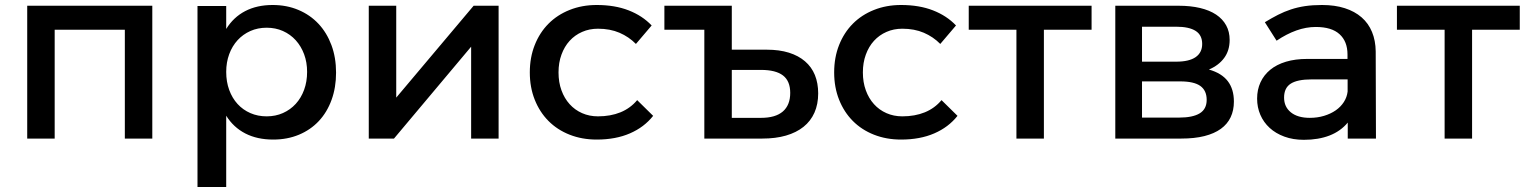

<svg xmlns="http://www.w3.org/2000/svg" viewBox="-20 -555 6113 769"><path d="M89 0V-532H590V0H480V-436H199V0Z M771 -531H886V-439Q915 -486 962 -510.5Q1009 -535 1072 -535Q1128.5 -535 1175.2 -515.2Q1222 -495.5 1255.5 -459.8Q1289 -424 1307.5 -374.2Q1326 -324.5 1326 -264Q1326 -204.5 1308 -155Q1290 -105.5 1257 -70.2Q1224 -35 1177.5 -15.5Q1131 4 1074 4Q1010 4 962.5 -20.5Q915 -45 886 -91.5V194H771ZM1048 -444Q1012.5 -444 982.8 -430.8Q953 -417.5 931.5 -394Q910 -370.5 898 -338Q886 -305.5 886 -267Q886 -227.5 898 -194.8Q910 -162 931.5 -138.5Q953 -115 982.8 -102Q1012.5 -89 1048 -89Q1083.5 -89 1113.2 -102.2Q1143 -115.5 1164.5 -139Q1186 -162.5 1198 -195.2Q1210 -228 1210 -267Q1210 -305.5 1198 -337.8Q1186 -370 1164.5 -393.8Q1143 -417.5 1113.2 -430.8Q1083.5 -444 1048 -444Z M1457 0V-532H1567V-164L1877 -532H1977V0H1867V-368L1558 0Z M2527 -379Q2499 -407.5 2461.2 -423.8Q2423.5 -440 2375 -440Q2340.5 -440 2311.5 -427.2Q2282.5 -414.5 2261.5 -391.5Q2240.5 -368.5 2228.8 -336.2Q2217 -304 2217 -265Q2217 -225.5 2228.8 -193.2Q2240.5 -161 2261.5 -137.8Q2282.5 -114.5 2311.5 -101.8Q2340.5 -89 2375 -89Q2425.5 -89 2465.2 -105.2Q2505 -121.5 2532 -154L2596 -91Q2560 -45.5 2503 -20.8Q2446 4 2370 4Q2311 4 2261.5 -15.5Q2212 -35 2176.8 -70.5Q2141.5 -106 2121.8 -155.5Q2102 -205 2102 -265Q2102 -325 2121.8 -374.8Q2141.5 -424.5 2176.8 -460Q2212 -495.5 2261.5 -515.2Q2311 -535 2370 -535Q2442.5 -535 2497.8 -513.5Q2553 -492 2590 -453Z M3051 -356Q3101.5 -356 3139.8 -344Q3178 -332 3204.2 -309.5Q3230.5 -287 3243.8 -254.5Q3257 -222 3257 -181Q3257 -137.5 3242 -103.8Q3227 -70 3198.2 -47Q3169.5 -24 3128 -12Q3086.5 0 3033 0H2801V-436H2641V-532H2911V-356ZM3028 -83Q3086 -83 3115.5 -108.5Q3145 -134 3145 -183Q3145 -230.5 3116 -252.8Q3087 -275 3028 -275H2911V-83Z M3746 -379Q3718 -407.5 3680.2 -423.8Q3642.5 -440 3594 -440Q3559.5 -440 3530.5 -427.2Q3501.5 -414.5 3480.5 -391.5Q3459.5 -368.5 3447.8 -336.2Q3436 -304 3436 -265Q3436 -225.5 3447.8 -193.2Q3459.5 -161 3480.5 -137.8Q3501.5 -114.5 3530.5 -101.8Q3559.5 -89 3594 -89Q3644.5 -89 3684.2 -105.2Q3724 -121.5 3751 -154L3815 -91Q3779 -45.5 3722 -20.8Q3665 4 3589 4Q3530 4 3480.5 -15.5Q3431 -35 3395.8 -70.5Q3360.5 -106 3340.8 -155.5Q3321 -205 3321 -265Q3321 -325 3340.8 -374.8Q3360.5 -424.5 3395.8 -460Q3431 -495.5 3480.5 -515.2Q3530 -535 3589 -535Q3661.5 -535 3716.8 -513.5Q3772 -492 3809 -453Z M4051 0V-436H3860V-532H4352V-436H4161V0Z M4447 0V-532H4701Q4748.5 -532 4786.5 -523Q4824.5 -514 4850.8 -496.5Q4877 -479 4891 -453.5Q4905 -428 4905 -395Q4905 -352.5 4883 -322.8Q4861 -293 4822 -276.5Q4873 -262 4897.5 -230Q4922 -198 4922 -148Q4922 -113 4909 -85.5Q4896 -58 4869.8 -39Q4843.5 -20 4804 -10Q4764.5 0 4711 0ZM4554 -84H4702Q4757 -84 4785 -101Q4813 -118 4813 -155Q4813 -192.5 4787.5 -210.8Q4762 -229 4707 -229H4554ZM4554 -308H4691Q4742.5 -308 4768.8 -326.2Q4795 -344.5 4795 -379Q4795 -414.5 4768.8 -431.2Q4742.5 -448 4691 -448H4554Z M5378 -64Q5349.5 -29.5 5305 -12.2Q5260.5 5 5202 5Q5159 5 5124.2 -7.8Q5089.5 -20.5 5065.2 -42.8Q5041 -65 5028 -95Q5015 -125 5015 -160Q5015 -196 5028.5 -225.2Q5042 -254.5 5067.5 -275.5Q5093 -296.5 5130.5 -307.8Q5168 -319 5216 -319H5377V-337Q5377 -389 5345.2 -418Q5313.5 -447 5250 -447Q5211.5 -447 5172.2 -433Q5133 -419 5093 -392L5046 -466Q5074 -483 5099 -495.8Q5124 -508.5 5150.5 -517.2Q5177 -526 5207 -530.5Q5237 -535 5275 -535Q5326.5 -535 5366.2 -522.2Q5406 -509.5 5433.5 -485.5Q5461 -461.5 5475.2 -427Q5489.5 -392.5 5490 -349L5491 0H5378ZM5226 -83Q5256.5 -83 5283 -91Q5309.5 -99 5329.8 -113Q5350 -127 5362.5 -146.5Q5375 -166 5377.5 -188.5V-237H5233Q5176.5 -237 5149.8 -220Q5123 -203 5123 -164Q5123 -127 5150.2 -105Q5177.5 -83 5226 -83Z M5766 0V-436H5575V-532H6067V-436H5876V0Z"/></svg>

Font: Argentum Sans
Style: Regular
Weight: 400
Designer: Julieta Ulanovsky, Owen Earl, Chris M. Simpson, Rasmus Andersson, Cristiano Sobral
Foundry: The Argentum Sans Project Authors
Version: Version 3.135; ttfautohint (v1.8.4.7-5d5b-dirty)